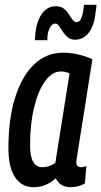

<svg xmlns="http://www.w3.org/2000/svg" viewBox="-20 -768 421 798"><path d="M274 10Q229 10 212 -27Q193 -10 170.5 0Q148 10 120 10Q70 10 42.5 -31.5Q15 -73 15 -151Q15 -274 43 -363Q71 -452 122 -500.5Q173 -549 242 -549Q276 -549 308 -541Q340 -533 364 -522Q346 -407 334 -331Q322 -255 314.5 -208.5Q307 -162 303.5 -138.5Q300 -115 298.5 -106.5Q297 -98 297 -96Q297 -73 317 -73Q327 -73 339 -78L333 -6Q308 10 274 10ZM210 -91 269 -463Q254 -471 233 -471Q197 -471 168 -431.5Q139 -392 122 -322.5Q105 -253 105 -164Q105 -73 156 -73Q185 -73 210 -91ZM125 -601Q126 -616 127 -630Q133 -682 155 -712Q177 -742 212 -742Q233 -742 245.5 -732Q258 -722 266 -709Q274 -696 281.5 -686Q289 -676 298 -676Q309 -676 315 -687Q321 -698 324 -712.5Q327 -727 328 -738Q328 -739 328.5 -742.5Q329 -746 329 -748H381Q381 -741 380 -734.5Q379 -728 378 -722Q373 -665 350.5 -634Q328 -603 292 -603Q273 -603 261 -613.5Q249 -624 240.5 -637Q232 -650 225.5 -660Q219 -670 210 -670Q196 -670 186.5 -651Q177 -632 177 -610Q177 -607 177 -604.5Q177 -602 177 -601Z"/></svg>

Font: Georama Condensed Medium
Style: Italic
Weight: 500
Width: 3
Italic angle: -9°
Designer: Jean-Baptiste Levee
Foundry: Production Type
Version: Version 1.000